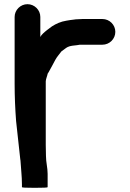

<svg xmlns="http://www.w3.org/2000/svg" viewBox="-20 -773 621 919"><path d="M50 -692V-372C50 -311.6 52.8 -249.1 57 -194C64.5 -131.6 69.7 -71.7 77 -11C77.7 -9 78 -7 78 -5C80.2 33.8 85 71.3 85 109V123C85 125 105.3 126 146 126C187.3 126 208 125 208 123V59C208 29.3 200 4.1 200 -27C199.3 -44.3 199 -62 199 -80V-384C199 -393.8 208 -414.7 208 -420C209.3 -422 211 -424.7 213 -428C225.9 -452.3 233 -463.1 245 -487C254.4 -503.9 263.3 -511.8 274 -527C285.9 -534.9 294.3 -543.2 304 -548C316.2 -554.1 333.5 -555.1 350 -557L362 -559H470C504.1 -559 532 -586.5 532 -620.5C532 -654.5 504.1 -682 470 -682H375C367.7 -682 360.7 -681.7 354 -681C346.7 -681 339.3 -680.3 332 -679L316 -677C310 -675.7 304 -674.7 298 -674C270.9 -669.8 248.5 -659.4 229 -647L205 -629C191.5 -618.2 178.8 -607.7 173 -596V-692C173 -725.3 145 -753 111.5 -753C78 -753 50 -725.3 50 -692Z"/></svg>

Font: Smoothie
Style: Regular
Weight: 400
Foundry: Cannot Into Space Fonts
Version: Version 0.8